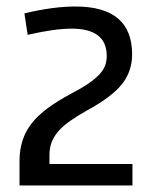

<svg xmlns="http://www.w3.org/2000/svg" viewBox="-20 -872 472 590"><path d="M40 -378Q40 -411 49 -439.5Q58 -468 77 -492.5Q96 -517 126.5 -539.5Q157 -562 200 -585Q231 -601 252 -615.5Q273 -630 285.5 -643.5Q298 -657 303 -670.5Q308 -684 308 -700Q308 -784 200 -784Q148 -784 65 -765L55 -831Q102 -842 140 -847Q178 -852 212 -852Q386 -852 386 -705Q386 -652 354 -612.5Q322 -573 248 -533Q216 -515 193.5 -499Q171 -483 157.5 -466.5Q144 -450 138 -433Q132 -416 132 -396V-368H387V-302H40Z"/></svg>

Font: Encode Sans Normal
Style: Regular
Weight: 400
Designer: Pablo Impallari, Andres Torresi
Foundry: Pablo Impallari, Andres Torresi
Version: Version 1.000; ttfautohint (v1.00) -l 8 -r 50 -G 200 -x 14 -